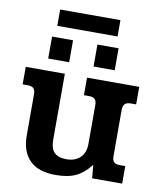

<svg xmlns="http://www.w3.org/2000/svg" viewBox="-88 -854 773 938"><g transform="rotate(10 298.5 -385.0)"><path d="M134 -785H433V-704H134ZM118 -648H222V-539H118ZM343 -648H448V-539H343ZM80 -152V-356Q80 -375 71.5 -384Q63 -393 43 -393H17V-480H211V-153Q211 -109 230.5 -89.5Q250 -70 291 -70Q333 -70 358.5 -94Q384 -118 384 -163V-356Q384 -375 375.5 -384Q367 -393 347 -393H321V-480H580V-393H554Q533 -393 524 -383.5Q515 -374 515 -354V-124Q515 -105 523.5 -96Q532 -87 552 -87H580V0H431L425 -66Q392 -23 353 -4Q314 15 251 15Q166 15 123 -28Q80 -71 80 -152Z"/></g></svg>

Font: Pridi Medium
Style: Regular
Weight: 500
Designer: Katatrad Team
Foundry: CadsonDemak
Version: Version 1.001